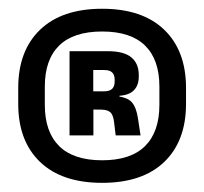

<svg xmlns="http://www.w3.org/2000/svg" viewBox="-20 -669 462 434"><path d="M210.9 -255.7Q120 -255.7 70.6 -302.9Q21.2 -350.2 21.2 -434.2V-470.3Q21.2 -554.3 70.6 -601.8Q120 -649.2 210.9 -649.2Q301.9 -649.2 351.2 -601.8Q400.5 -554.3 400.5 -470.3V-434.2Q400.5 -350.2 351.2 -302.9Q301.9 -255.7 210.9 -255.7ZM210.9 -306.7Q275.5 -306.7 307.9 -338.8Q340.3 -371 340.3 -432V-473.4Q340.3 -534.2 307.9 -566Q275.5 -597.8 210.9 -597.8Q146.2 -597.8 113.7 -566Q81.3 -534.2 81.3 -473.4V-432Q81.3 -371 113.7 -338.8Q146.2 -306.7 210.9 -306.7ZM297.7 -362.9H241.5L237.9 -392.6Q236 -408.8 229.8 -414.8Q223.6 -420.9 209.2 -421.2L173.9 -421.6V-462.6H215.2Q228 -462.6 233.6 -468.3Q239.2 -474 239.2 -484.8V-488.6Q239.2 -499.6 233.7 -505.1Q228.2 -510.7 215.3 -510.7H173.8V-553.3H223.6Q259.9 -553.3 276.8 -539.4Q293.7 -525.5 293.7 -499V-496.2Q293.7 -476.5 283 -465.3Q272.3 -454 250.1 -452.6V-445.1L241.9 -451.7Q268 -449.4 278.1 -437.7Q288.2 -426.1 291.9 -401.2ZM191.1 -362.9H137.2V-553.3H190.8V-448.1L191.1 -430.8Z"/></svg>

Font: Anek Malayalam Medium
Style: Regular
Weight: 500
Designer: Maithili Shingre (Malayalam) & Yesha Goshar (Latin)
Foundry: Ek Type
Version: Version 1.003